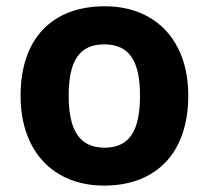

<svg xmlns="http://www.w3.org/2000/svg" viewBox="-20 -576 659 606"><path d="M574.2 -273.9C574.2 -331.1 563.5 -381.3 542 -423.8C499 -509.3 416 -556.2 311 -556.2C142.6 -556.2 44.9 -452.1 44.9 -273.9C44.9 -216.8 55.7 -166.5 77.1 -123.5C120.1 -37.6 203.1 9.8 308.1 9.8C475.6 9.8 574.2 -96.2 574.2 -273.9ZM196.8 -273.9C196.8 -382.8 229.5 -436 309.1 -436C389.2 -436 421.9 -381.8 421.9 -273.9C421.9 -165 389.6 -109.9 310.1 -109.9C230 -109.9 196.8 -166 196.8 -273.9Z"/></svg>

Font: Open Sans bold
Style: Bold
Weight: 700
Foundry: Ascender Corporation
Version: Version 1.100;PS 001.100;hotconv 1.0.88;makeotf.lib2.5.64775